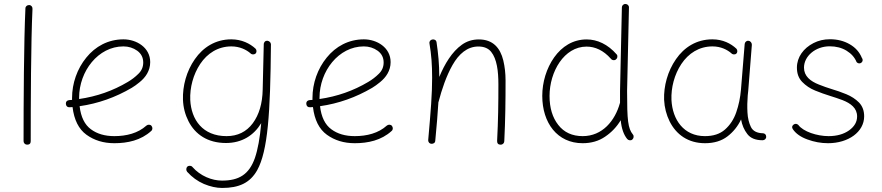

<svg xmlns="http://www.w3.org/2000/svg" viewBox="-20 -702 4386 955"><path d="M125 -676.8C114.7 -677.2 106.4 -669.9 106.4 -660.2C98.6 -493.7 97.2 -190.4 97.2 0C97.2 9.8 105 17.6 114.7 17.6C127 17.6 132.8 11.7 132.8 0C132.8 -189.9 133.8 -493.7 141.6 -658.2C142.1 -668.5 134.8 -676.8 125 -676.8Z M732.4 -50.8C739.7 -57.1 739.7 -68.8 733.4 -76.2C727.1 -83.5 715.3 -83.5 708 -77.1C666.5 -39.6 609.4 -24.9 548.8 -24.9C502 -24.9 462.9 -36.1 432.1 -59.1C401.4 -81.5 382.3 -119.6 376 -173.8C468.3 -187 554.7 -217.8 635.3 -265.1C647.5 -272.5 660.6 -281.7 674.8 -293.5C703.6 -316.9 727.1 -349.6 727.1 -393.1C727.1 -465.8 658.7 -506.3 594.2 -506.3C518.1 -506.3 454.1 -471.2 409.2 -415.5C363.8 -359.9 338.4 -287.6 338.4 -214.8V-205.1C334 -204.6 329.1 -204.6 324.2 -204.1C312.5 -202.6 307.1 -196.3 307.6 -185.1C309.1 -173.3 315.4 -168 326.7 -168.5C331.5 -168.9 336.4 -168.9 340.8 -169.4C348.6 -105.5 371.6 -59.6 410.2 -31.7C448.7 -3.9 494.6 10.3 548.8 10.3C614.7 10.3 681.2 -3.9 732.4 -50.8ZM593.8 -471.2C619.6 -471.2 642.6 -463.9 662.6 -449.7C682.6 -435.1 692.4 -415.5 692.4 -391.1C692.4 -369.1 684.6 -350.6 668.5 -335C652.3 -318.8 634.8 -305.7 615.7 -294.4C542 -250.5 461.4 -222.2 373.5 -209.5V-216.3C373.5 -347.7 468.3 -471.2 593.8 -471.2Z M1106.9 -24.9C988.3 -24.9 931.2 -106.4 926.3 -205.1C923.8 -266.1 940.9 -331.5 976.1 -384.3C1011.2 -436.5 1064 -471.2 1130.9 -471.2C1172.4 -471.2 1205.1 -454.6 1225.1 -437.5C1231 -430.2 1243.2 -429.2 1250.5 -435.1C1257.8 -441.4 1257.3 -453.6 1251 -460C1223.1 -485.8 1181.6 -506.3 1130.4 -506.3C1051.8 -506.3 990.2 -466.8 949.2 -407.7C907.7 -348.6 887.7 -274.4 890.1 -205.6C891.6 -167 900.9 -131.8 917.5 -99.1C950.7 -33.7 1012.7 9.3 1104 9.3C1183.6 9.3 1242.7 -28.8 1279.3 -89.4C1272.9 -15.6 1262.2 42 1248 83.5C1218.8 166.5 1168 196.3 1084 196.3C1034.7 196.3 976.6 173.8 937 128.4C931.2 121.1 918.9 120.6 911.6 127C905.3 133.3 904.8 145.5 911.1 152.8C935.1 179.2 962.4 199.2 994.1 212.9C1025.9 226.1 1056.2 232.9 1085 232.9C1168.5 232.9 1223.6 208 1259.3 144.5C1312.5 48.3 1324.7 -140.6 1327.6 -477.5V-479V-482.9C1327.6 -483.4 1327.6 -483.9 1327.1 -484.4C1326.2 -488.8 1324.2 -492.2 1320.8 -494.6C1317.9 -497.1 1314.5 -498.5 1311 -499C1309.6 -499.5 1307.6 -499.5 1306.2 -499C1301.3 -498.5 1297.4 -496.1 1294.9 -491.7C1293.5 -489.3 1292.5 -486.8 1292 -483.9L1286.6 -255.9C1285.2 -187 1268.6 -131.3 1237.3 -88.9C1205.6 -46.4 1162.1 -24.9 1106.9 -24.9Z M1928.2 -50.8C1935.5 -57.1 1935.5 -68.8 1929.2 -76.2C1922.9 -83.5 1911.1 -83.5 1903.8 -77.1C1862.3 -39.6 1805.2 -24.9 1744.6 -24.9C1697.8 -24.9 1658.7 -36.1 1627.9 -59.1C1597.2 -81.5 1578.1 -119.6 1571.8 -173.8C1664.1 -187 1750.5 -217.8 1831.1 -265.1C1843.3 -272.5 1856.4 -281.7 1870.6 -293.5C1899.4 -316.9 1922.9 -349.6 1922.9 -393.1C1922.9 -465.8 1854.5 -506.3 1790 -506.3C1713.9 -506.3 1649.9 -471.2 1605 -415.5C1559.6 -359.9 1534.2 -287.6 1534.2 -214.8V-205.1C1529.8 -204.6 1524.9 -204.6 1520 -204.1C1508.3 -202.6 1502.9 -196.3 1503.4 -185.1C1504.9 -173.3 1511.2 -168 1522.5 -168.5C1527.3 -168.9 1532.2 -168.9 1536.6 -169.4C1544.4 -105.5 1567.4 -59.6 1606 -31.7C1644.5 -3.9 1690.4 10.3 1744.6 10.3C1810.5 10.3 1877 -3.9 1928.2 -50.8ZM1789.6 -471.2C1815.4 -471.2 1838.4 -463.9 1858.4 -449.7C1878.4 -435.1 1888.2 -415.5 1888.2 -391.1C1888.2 -369.1 1880.4 -350.6 1864.3 -335C1848.1 -318.8 1830.6 -305.7 1811.5 -294.4C1737.8 -250.5 1657.2 -222.2 1569.3 -209.5V-216.3C1569.3 -347.7 1664.1 -471.2 1789.6 -471.2Z M2109.9 -5.9C2109.4 6.3 2117.2 12.7 2125.5 13.2C2134.8 13.7 2144.5 9.3 2145 -2C2152.3 -76.7 2157.2 -139.6 2160.6 -193.8C2161.1 -194.3 2161.1 -195.3 2161.6 -196.3C2177.2 -256.3 2199.7 -323.7 2231 -378.9C2262.2 -433.6 2304.2 -470.7 2359.4 -470.7C2387.2 -470.7 2408.7 -461.9 2422.9 -444.3C2451.7 -408.7 2459 -348.1 2459 -282.2C2459 -189 2458 -103.5 2452.6 -0.5C2452.6 11.7 2458.5 17.6 2470.2 17.6C2481.4 17.6 2488.3 8.8 2488.3 0.5C2493.7 -108.4 2494.6 -201.7 2494.6 -301.8C2494.6 -337.4 2490.7 -370.6 2483.4 -401.4C2468.3 -463.4 2432.1 -505.9 2361.8 -505.9C2330.1 -505.9 2301.8 -497.1 2277.3 -479.5C2228 -444.3 2191.9 -384.3 2165 -319.3C2165 -383.3 2159.7 -435.5 2151.4 -491.7C2149.9 -503.4 2138.7 -507.8 2129.4 -505.4C2121.6 -503.4 2114.3 -497.1 2116.2 -485.8C2125.5 -431.2 2129.4 -379.9 2129.4 -315.9C2129.4 -277.3 2127.9 -233.9 2124.5 -184.6C2121.1 -135.3 2116.2 -75.7 2109.9 -5.9Z M2897.9 -505.9C2829.6 -505.9 2774.9 -470.7 2736.3 -416.5C2697.8 -361.8 2677.2 -293 2677.2 -225.1C2677.2 -90.8 2752 10.3 2877.9 10.3C2920.9 10.3 2958.5 -0.5 2990.2 -22.5C3022 -43.9 3047.9 -71.3 3067.4 -104C3071.3 -63.5 3082 -32.2 3099.6 -10.7C3106 -3.4 3117.7 -1.5 3125 -7.8C3132.3 -14.2 3134.3 -25.9 3127.9 -33.2C3103.5 -63.5 3099.1 -102.1 3099.1 -249.5L3108.4 -664.6C3108.9 -674.3 3101.1 -682.1 3091.3 -682.1C3081.1 -682.6 3073.2 -674.8 3073.2 -665L3064 -249.5V-191.4L3063.5 -189.5C3039.1 -101.1 2976.1 -24.9 2878.4 -24.9C2826.2 -24.9 2785.6 -43.5 2756.8 -80.6C2728 -117.2 2713.4 -165.5 2713.4 -224.6C2713.4 -345.2 2785.6 -470.2 2897.5 -470.2C2939.9 -470.2 2981.4 -451.7 3018.1 -410.2C3023.4 -402.3 3034.7 -399.9 3043 -405.8C3050.8 -411.1 3053.7 -422.9 3047.9 -430.7C3003.4 -481.9 2950.7 -505.9 2897.9 -505.9Z M3486.3 -24.9C3381.3 -24.9 3324.7 -106.4 3319.8 -205.1C3317.4 -265.6 3334 -331.1 3369.1 -383.8C3404.3 -436.5 3457 -471.2 3523.9 -471.2C3565.4 -471.2 3597.2 -454.6 3617.2 -437.5C3623 -430.2 3635.7 -429.2 3642.1 -435.1C3649.4 -440.9 3648.9 -453.6 3642.6 -460C3615.2 -485.4 3575.7 -506.3 3523.4 -506.3C3444.8 -506.3 3383.3 -467.3 3342.3 -407.7C3300.8 -348.1 3280.8 -273.9 3283.2 -205.6C3285.2 -167 3294.4 -131.3 3310.5 -98.6C3343.3 -32.7 3402.8 10.3 3486.8 10.3C3531.7 10.3 3568.8 -1 3598.1 -23.4C3627 -45.4 3649.9 -73.7 3666 -107.9C3670.9 -80.1 3681.2 -55.7 3697.3 -35.2C3712.9 -14.6 3738.3 -4.4 3773.4 -4.4C3783.2 -4.4 3791.5 -12.2 3791 -22C3790.5 -32.2 3785.6 -37.6 3775.9 -39.1C3745.1 -39.6 3724.6 -50.3 3714.8 -70.8C3705.1 -90.8 3699.2 -115.2 3697.8 -143.1C3696.3 -170.9 3696.8 -198.7 3699.2 -227.1C3700.2 -234.9 3701.2 -242.7 3701.7 -251L3719.7 -479C3720.2 -488.8 3712.4 -498.5 3703.1 -499C3693.4 -500.5 3685.5 -493.2 3684.1 -483.9L3665.5 -255.9C3662.1 -216.3 3654.3 -178.7 3642.1 -143.6C3629.9 -107.9 3610.8 -79.6 3585.9 -57.6C3561 -35.6 3527.8 -24.9 3486.3 -24.9Z M4264.2 -390.1C4271.5 -395.5 4273.4 -405.8 4267.1 -413.6C4255.4 -442.4 4235.4 -465.3 4206.5 -481.9C4177.7 -498.5 4145 -506.8 4107.9 -506.8C4078.1 -506.8 4051.3 -500.5 4026.4 -487.8C3976.6 -462.4 3943.8 -418 3943.8 -365.7C3943.8 -335.9 3952.6 -312.5 3970.2 -294.4C3987.8 -276.4 4009.3 -261.7 4034.7 -251.5C4060.1 -241.2 4084.5 -232.4 4108.4 -225.1C4128.9 -218.8 4149.4 -211.9 4170.4 -204.1C4211.9 -188 4243.2 -164.1 4243.2 -123C4243.2 -95.7 4230 -72.8 4203.6 -53.7C4176.8 -34.7 4142.6 -24.9 4101.1 -24.9C4043.9 -24.9 3975.1 -47.4 3950.7 -80.6C3945.3 -85.9 3936 -88.4 3928.2 -83C3918.9 -76.2 3917.5 -68.4 3923.8 -59.1C3938.5 -37.6 3962.4 -20.5 3996.1 -8.3C4029.3 3.9 4063.5 10.3 4098.6 10.3C4199.2 10.3 4278.3 -45.4 4278.3 -123.5C4278.3 -151.9 4269.5 -174.8 4252.4 -192.4C4235.4 -209.5 4214.4 -223.1 4189.5 -233.4C4164.6 -243.7 4140.1 -252 4117.2 -258.8C4096.2 -265.1 4074.7 -272.9 4053.7 -281.2C4010.7 -297.9 3979 -323.2 3979 -365.7C3979 -422.4 4035.6 -471.7 4106.9 -471.7C4138.7 -471.7 4167 -464.4 4190.9 -449.7C4214.8 -435.1 4231.4 -416 4240.7 -393.1C4247.1 -385.3 4257.8 -384.8 4264.2 -390.1Z"/></svg>

Font: Mikhak ExtraLight
Style: Regular
Weight: 200
Designer: Amin Abedi
Version: Version 3.2